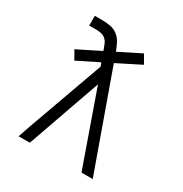

<svg xmlns="http://www.w3.org/2000/svg" viewBox="-171 -863 942 991"><g transform="rotate(30 300.0 -367.5)"><path d="M79 0 105 -75 266 -523 258 -544 133 -482 104 -533 238 -600 234 -611V-612Q229 -625 223.5 -638Q218 -651 207.5 -660.5Q197 -670 183 -673.5Q169 -677 155 -677H109V-735H155Q179 -735 203 -730.5Q227 -726 246 -711Q265 -696 276 -674.5Q287 -653 295 -631L296 -629L426 -694L455 -643L316 -573L521 0H454L300 -437L146 0Z"/></g></svg>

Font: Iosevka Slab Light Extended
Style: Regular
Weight: 300
Width: 7
Monospace: yes
Designer: Belleve Invis
Foundry: Belleve Invis
Version: Version 11.1.0; ttfautohint (v1.8.3)